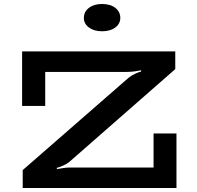

<svg xmlns="http://www.w3.org/2000/svg" viewBox="-20 -944 990 964"><path d="M94 0V-90L625 -553Q641 -566 660 -574.5Q679 -583 689 -585L688 -591Q678 -589 658.5 -586Q639 -583 618 -583H207V-412H91V-686H860V-597L328 -131Q313 -119 294.5 -111.5Q276 -104 265 -101L266 -95Q277 -97 296 -100Q315 -103 334 -103H751V-274H866V0ZM492 -787Q452 -787 426.5 -806Q401 -825 401 -854Q401 -885 426.5 -904.5Q452 -924 492 -924Q534 -924 559 -904.5Q584 -885 584 -854Q584 -825 559 -806Q534 -787 492 -787Z"/></svg>

Font: BioRhyme SemiExpanded SemiBold
Style: Regular
Weight: 600
Width: 6
Designer: Aoife Mooney
Foundry: Aoife Mooney Type
Version: Version 1.600;gftools[0.9.33]